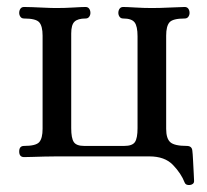

<svg xmlns="http://www.w3.org/2000/svg" viewBox="-20 -450 594 550"><path d="M524 80Q512 81 509 73Q499 47 475.5 22.5Q452 -2 408 -2H142Q126 -2 107 -1.5Q88 -1 72 -0.5Q56 0 49 0Q35 0 35 -16Q35 -32 49 -32Q83 -32 92.5 -43Q102 -54 102 -81V-348Q102 -375 92.5 -386Q83 -397 49 -397Q42 -397 38.5 -402Q35 -407 35 -413Q35 -420 38.5 -425Q42 -430 49 -430Q56 -430 72 -429.5Q88 -429 107 -428Q126 -427 142 -427Q166 -427 190.5 -428.5Q215 -430 225 -430Q232 -430 235.5 -425Q239 -420 239 -413Q239 -407 235.5 -402Q232 -397 225 -397Q203 -397 193.5 -388Q184 -379 184 -354V-83Q184 -54 191.5 -43Q199 -32 221 -32H336Q359 -32 366.5 -43Q374 -54 374 -83V-346Q374 -375 365.5 -386Q357 -397 333 -397Q326 -397 322.5 -402Q319 -407 319 -413Q319 -420 322.5 -425Q326 -430 333 -430Q343 -430 367.5 -428.5Q392 -427 415 -427Q439 -427 469 -428.5Q499 -430 509 -430Q516 -430 519.5 -425Q523 -420 523 -413Q523 -407 519.5 -402Q516 -397 509 -397Q475 -397 465.5 -386Q456 -375 456 -348V-81Q456 -53 468 -42.5Q480 -32 515 -32Q530 -32 531 -18Q532 -11 533 9Q534 29 535 47.5Q536 66 536 69Q536 78 524 80Z"/></svg>

Font: Zen Old Mincho
Style: Regular
Weight: 400
Designer: Yoshimichi Ohira
Foundry: Positype
Version: Version 1.001